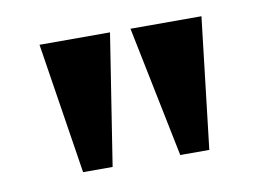

<svg xmlns="http://www.w3.org/2000/svg" viewBox="-44 -775 545 397"><g transform="rotate(-10 229.0 -576.5)"><path d="M306 -439H367L399 -714H250ZM102 -439H164L207 -714H59Z"/></g></svg>

Font: Noto Serif Tamil ExtraCondensed ExtraBold
Style: Regular
Weight: 800
Width: 2
Designer: Indian Type Foundry, Tom Grace, and the Monotype Design Team
Foundry: Monotype Imaging Inc.
Version: Version 2.004